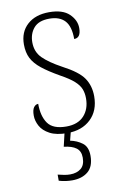

<svg xmlns="http://www.w3.org/2000/svg" viewBox="-87 -593 556 867"><g transform="rotate(-10 191.0 -159.0)"><path d="M188 10Q138 10 108 -6Q78 -22 65 -46Q52 -70 52 -94Q52 -120 60.5 -131.5Q69 -143 81 -143Q81 -86 104.5 -53Q128 -20 189 -20Q242 -20 270 -50.5Q298 -81 298 -130Q298 -154 290.5 -173Q283 -192 262.5 -210.5Q242 -229 202 -251Q151 -280 121 -304Q91 -328 77.5 -354.5Q64 -381 64 -418Q64 -475 101 -508.5Q138 -542 201 -542Q263 -542 293 -513Q323 -484 323 -448Q323 -403 292 -403Q292 -461 268 -487Q244 -513 197 -513Q148 -513 125.5 -486.5Q103 -460 103 -421Q103 -377 131.5 -348.5Q160 -320 217 -289Q288 -252 312 -216.5Q336 -181 336 -133Q336 -67 295.5 -28.5Q255 10 188 10ZM173 224Q159 224 143.5 222Q128 220 112 215V187Q128 191 141.5 193.5Q155 196 168 196Q199 196 218 180.5Q237 165 237 131Q237 101 217.5 86.5Q198 72 161 68L179 -9H208L194 46Q225 52 249 70Q273 88 273 129Q273 178 245.5 201Q218 224 173 224Z"/></g></svg>

Font: Noto Serif Tamil SemiCondensed ExtraLight
Style: Regular
Weight: 200
Width: 4
Designer: Indian Type Foundry, Tom Grace, and the Monotype Design Team
Foundry: Monotype Imaging Inc.
Version: Version 2.004; ttfautohint (v1.8.4.7-5d5b)